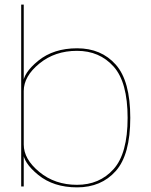

<svg xmlns="http://www.w3.org/2000/svg" viewBox="-20 -805 652 829"><path d="M71.5 0H82.5V-125.5V-785H71.5ZM313 4Q417 4 479.8 -66.5Q542.5 -137 542.5 -296Q542.5 -455.5 479.8 -526Q417 -596.5 313 -596.5Q211.5 -596.5 145.5 -543Q79.5 -489.5 79.5 -442L82.5 -412Q82.5 -475.5 149.8 -530.5Q217 -585.5 312.5 -585.5Q409.5 -585.5 470.2 -518Q531 -450.5 531 -296Q531 -142 470.2 -74.5Q409.5 -7 312.5 -7Q217 -7 149.8 -62.5Q82.5 -118 82.5 -181L79.5 -150.5Q79.5 -103 145.5 -49.5Q211.5 4 313 4Z"/></svg>

Font: Anybody SemiExpanded Thin
Style: Regular
Weight: 250
Width: 6
Version: Version 1.113;gftools[0.9.25]